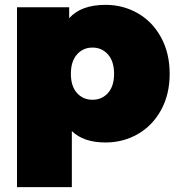

<svg xmlns="http://www.w3.org/2000/svg" viewBox="-20 -577 740 791"><path d="M547.5 -522.5C507.2 -545.5 463 -557 415 -557C347.7 -557 297.7 -538.7 265 -502V-547H50V194H276V-37C308 -5.7 354.3 10 415 10C463 10 507.2 -1.5 547.5 -24.5C587.8 -47.5 619.8 -80.5 643.5 -123.5C667.2 -166.5 679 -216.3 679 -273C679 -329.7 667.2 -379.7 643.5 -423C619.8 -466.3 587.8 -499.5 547.5 -522.5ZM425 -194C408.3 -175.3 387 -166 361 -166C335 -166 313.7 -175.3 297 -194C280.3 -212.7 272 -239 272 -273C272 -307 280.3 -333.5 297 -352.5C313.7 -371.5 335 -381 361 -381C387 -381 408.3 -371.5 425 -352.5C441.7 -333.5 450 -307 450 -273C450 -239 441.7 -212.7 425 -194Z"/></svg>

Font: Montserrat Custom Black
Style: Regular
Weight: 900
Designer: Julieta Ulanovsky
Foundry: Julieta Ulanovsky
Version: Version 7.200